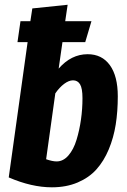

<svg xmlns="http://www.w3.org/2000/svg" viewBox="-20 -778 540 815"><path d="M352.1 -547.9Q412.6 -547.9 446.3 -501.5Q480 -455.1 480 -369.1Q480 -304.7 471.2 -249.3Q462.4 -193.8 441.7 -144Q420.9 -94.2 389.4 -59.1Q357.9 -23.9 309.6 -3.4Q261.2 17.1 200.2 17.1Q114.3 17.1 17.1 -24.9L97.2 -599.1H54.2L66.9 -688H108.9L117.2 -742.2L267.1 -757.8L256.8 -688H368.2L341.8 -599.1H245.1L229 -486.8Q282.2 -547.9 352.1 -547.9ZM220.2 -92.8Q248.5 -92.8 270.5 -118.2Q292.5 -143.6 304.9 -184.6Q317.4 -225.6 323.7 -270.5Q330.1 -315.4 330.1 -360.8Q330.1 -403.3 319.8 -420.2Q309.6 -437 290 -437Q272.5 -437 252.4 -422.1Q232.4 -407.2 214.8 -381.8L175.8 -102.1Q202.6 -92.8 220.2 -92.8Z"/></svg>

Font: Fira Sans Compressed
Style: Bold Italic
Weight: 700
Width: 3
Italic angle: -8°
Designer: Carrois Corporate & Edenspiekermann AG
Foundry: Carrois Corporate GbR & Edenspiekermann AG
Version: Version 4.203;PS 004.203;hotconv 1.0.88;makeotf.lib2.5.64775